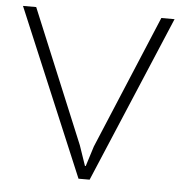

<svg xmlns="http://www.w3.org/2000/svg" viewBox="-48 -676 689 723"><g transform="rotate(5 296.5 -315.0)"><path d="M583 -630 317 0H275L10 -630H60L269 -126L295 -50H298L322 -126L533 -630Z"/></g></svg>

Font: TypoPRO Sinkin Sans
Style: 200 X Light
Weight: 200
Designer: Keith Bates
Foundry: K-Type
Version: Sinkin Sans (version 1.0)  by Keith Bates   •   © 2014   www